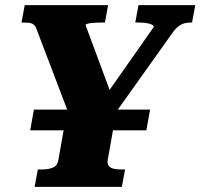

<svg xmlns="http://www.w3.org/2000/svg" viewBox="-20 -730 783 750"><path d="M112.4 -301.8H566.2L551.8 -221H98ZM115.2 0 127.8 -68H142.6Q168.2 -68 186 -75Q203.8 -82 207.8 -104L246.4 -322.2L251.8 -277.2L122.8 -616Q118.4 -629 110.6 -634.5Q102.8 -640 92.5 -641Q82.2 -642 69.4 -642H64L76.6 -710H402.4L389.8 -642H374.2Q360.4 -642 346.6 -641Q332.8 -640 324 -638Q315.2 -636 314.2 -632L422 -341.6L373.2 -329L580.2 -624Q581.2 -630 572.8 -634Q564.4 -638 550.8 -640Q537.2 -642 521.8 -642H508.4L521 -710H742.8L730.2 -642H725.8Q713.4 -642 701.5 -639.2Q689.6 -636.4 677.8 -627.6Q666 -618.8 653.2 -601L421.2 -275.2L439.2 -322.2L400.6 -104Q398.6 -90 404.8 -82Q411 -74 424 -71Q437 -68 453.8 -68H468.6L456 0Z"/></svg>

Font: Roboto Serif 20pt
Style: Italic
Weight: 400
Italic angle: -10°
Designer: Greg Gazdowicz
Foundry: Commercial Type
Version: Version 1.008